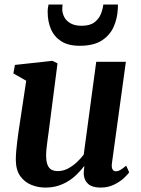

<svg xmlns="http://www.w3.org/2000/svg" viewBox="-20 -838 638 868"><path d="M184.5 10Q152.5 10 122.2 -2Q92 -14 72 -41.2Q52 -68.5 51.5 -115Q51.5 -132.5 53.2 -153.5Q55 -174.5 57.8 -197.8Q60.5 -221 64 -244.8Q67.5 -268.5 71 -290.5L98.5 -473L40.5 -506L47.5 -544.5L217 -563L240 -551.5L206 -288.5Q203.5 -267 200.5 -245.5Q197.5 -224 194.8 -203.8Q192 -183.5 190.2 -166.2Q188.5 -149 188.5 -136Q188.5 -109.5 194.5 -93.8Q200.5 -78 212.2 -71.2Q224 -64.5 242 -64.5Q264 -64.5 285.5 -75.2Q307 -86 325.8 -103.2Q344.5 -120.5 358.5 -139L415 -558.5H549L486 -100Q483.5 -81 488.8 -72.2Q494 -63.5 504 -63.5Q513 -63.5 523 -69Q533 -74.5 550.5 -89L564 -59Q558.5 -50.5 541.2 -34Q524 -17.5 496.8 -3.8Q469.5 10 435 10Q398 10 379.8 -5.5Q361.5 -21 359 -46.5Q358.5 -49.5 358.5 -54Q358.5 -58.5 359 -63.8Q359.5 -69 360.2 -74.8Q361 -80.5 361.5 -85.5L360 -86.5Q346.5 -69 329.5 -51.8Q312.5 -34.5 290.8 -20.5Q269 -6.5 242.8 1.8Q216.5 10 184.5 10ZM340.5 -631Q288.5 -631 256.8 -651.5Q225 -672 210.2 -706.5Q195.5 -741 195.5 -784Q195.5 -794.5 196.8 -803.2Q198 -812 199.5 -817.5H263Q262.5 -813 262 -808Q261.5 -803 261.5 -797Q261.5 -778.5 270.5 -761Q279.5 -743.5 299 -732.5Q318.5 -721.5 349 -721.5Q386.5 -721.5 407 -737.2Q427.5 -753 436.2 -775.2Q445 -797.5 447 -817.5H513Q513 -813.5 513 -808.2Q513 -803 512.5 -797Q510.5 -753.5 493.2 -715.5Q476 -677.5 439 -654.2Q402 -631 340.5 -631Z"/></svg>

Font: Merriweather 28pt
Style: Bold Italic
Weight: 700
Italic angle: -7.8°
Version: Version 2.101